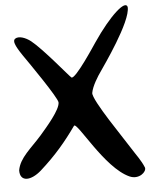

<svg xmlns="http://www.w3.org/2000/svg" viewBox="-55 -807 706 893"><g transform="rotate(-5 297.5 -360.5)"><path d="M574 -752C566 -787 490 -719 410 -601C401 -588 303 -438 285 -448C277 -453 167 -589 113 -632C89 -651 56 -663 39 -650C28 -641 34 -621 67 -572C97 -529 214 -360 215 -338C216 -304 150 -229 119 -193C69 -136 15 -97 5 -39C4 17 56 14 105 -29C179 -95 228 -154 277 -223C292 -243 401 -16 514 34C557 53 595 19 589 -1C575 -36 553 -63 534 -94C506 -140 370 -336 375 -368C380 -398 406 -441 427 -470C434 -481 580 -684 574 -752Z"/></g></svg>

Font: Carybe
Style: Regular
Weight: 400
Designer: Genilson Lima Santos
Foundry: Genilson Lima Santos
Version: Version 1.010;PS 001.010;hotconv 1.0.70;makeotf.lib2.5.58329